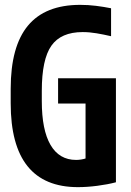

<svg xmlns="http://www.w3.org/2000/svg" viewBox="-20 -760 540 790"><path d="M301 10Q24 10 24 -335V-395Q24 -569 95 -654.5Q166 -740 310 -740Q343 -740 375 -736Q407 -732 437 -726V-611Q407 -618 377.5 -623Q348 -628 320 -628Q231 -628 191.5 -572Q152 -516 152 -386V-344Q152 -225 188 -163.5Q224 -102 293 -102Q314 -102 334 -108.5Q354 -115 376 -130L332 -63V-334H219V-438H457V-10Q423 -1 380.5 4.5Q338 10 301 10Z"/></svg>

Font: M PLUS Code Latin SemiBold
Style: Regular
Weight: 600
Designer: Coji Morishita
Foundry: UNDERFOREST DESIGN
Version: Version 1.002; ttfautohint (v1.8.3)